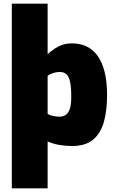

<svg xmlns="http://www.w3.org/2000/svg" viewBox="-20 -783 630 1040"><path d="M44 237V-763H238V-490Q258 -507 277 -520Q296 -533 318.5 -540.5Q341 -548 370 -548Q415 -548 450 -531Q485 -514 509.5 -479.5Q534 -445 547 -392Q560 -339 560 -268Q560 -184 542.5 -122Q525 -60 483.5 -26Q442 8 370 8Q336 8 301 2Q266 -4 238 -17V237ZM304 -151Q318 -151 332.5 -158.5Q347 -166 356.5 -189Q366 -212 366 -258Q366 -313 359 -342Q352 -371 338.5 -382Q325 -393 305 -393Q284 -393 266 -386.5Q248 -380 238 -373V-166Q248 -159 266.5 -155Q285 -151 304 -151Z"/></svg>

Font: Exo Thin Black
Style: Regular
Weight: 900
Version: Version 2.000